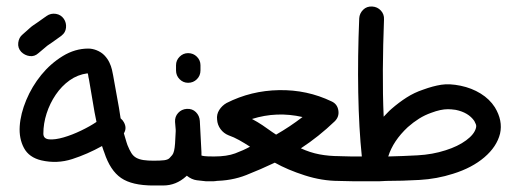

<svg xmlns="http://www.w3.org/2000/svg" viewBox="-20 -569 1586 589"><path d="M168 -459Q147 -444 140 -439Q133 -434 129 -431.5Q125 -429 120 -424.5Q115 -420 98 -406Q86 -395 71 -397Q56 -399 45 -410Q34 -422 36 -438Q38 -454 49 -463Q66 -478 71.5 -483Q77 -488 81.5 -491Q86 -494 94 -499.5Q102 -505 123 -520Q136 -529 151.5 -526.5Q167 -524 176 -511Q184 -499 182.5 -484Q181 -469 169 -460ZM450 0Q385 0 351.5 -23Q318 -46 300 -101L297 -109Q296 -112 295 -115Q294 -118 293 -121Q248 -96 201.5 -81Q155 -66 107 -77Q69 -86 53.5 -115Q38 -144 40.5 -182Q43 -220 60.5 -262Q78 -304 106.5 -339Q135 -374 172.5 -397Q210 -420 251 -420Q263 -420 276 -415Q291 -409 300.5 -399Q310 -389 315.5 -377.5Q321 -366 323.5 -355Q326 -344 327 -338L345 -238L350 -206Q357 -200 360 -194Q370 -176 360 -160Q362 -153 364 -146.5Q366 -140 368 -133L371 -124Q377 -109 383 -99.5Q389 -90 398 -85Q407 -80 420 -78Q433 -76 453 -76Q465 -77 478 -67.5Q491 -58 491 -41Q491 -23 477.5 -11.5Q464 0 450 0ZM113 -159Q113 -143 131 -141.5Q149 -140 175 -147.5Q201 -155 229 -168.5Q257 -182 276 -195L270 -225L253 -325Q251 -333 250.5 -338.5Q250 -344 248 -344Q218 -340 193.5 -322.5Q169 -305 151 -278.5Q133 -252 123 -221Q113 -190 113 -159Z M557 -315Q542 -315 531 -326Q520 -337 520 -353V-369Q520 -384 531 -395Q542 -406 557 -406Q573 -406 584 -395Q595 -384 595 -369V-353Q595 -337 584 -326Q573 -315 557 -315ZM442 0Q426 0 416 -12Q406 -24 407 -40Q408 -56 419.5 -66Q431 -76 447 -76Q473 -76 484 -77.5Q495 -79 500 -84Q505 -89 508.5 -93.5Q512 -98 514 -106.5Q516 -115 517 -128.5Q518 -142 519 -166V-171L517 -195Q516 -211 526.5 -222.5Q537 -234 553 -235Q570 -236 581 -225Q592 -214 593 -198L598 -102V-92Q600 -91 607.5 -90Q615 -89 637 -89Q653 -89 663.5 -77.5Q674 -66 674 -50Q673 -35 662.5 -24Q652 -13 636 -13H611Q600 -14 584 -16Q568 -18 553 -30L551 -28Q520 0 481 0Z M636 -14Q598 -14 592 -45Q590 -61 598.5 -75Q607 -89 637 -89Q676 -89 701.5 -98.5Q727 -108 747 -119Q730 -130 714 -139Q698 -148 681 -154Q666 -160 656.5 -173Q647 -186 646 -202Q644 -218 652.5 -231.5Q661 -245 675 -253Q750 -291 836 -292.5Q922 -294 997 -258Q1015 -250 1018 -230Q1021 -211 1007 -197Q958 -150 903 -114Q931 -101 960 -95.5Q989 -90 1022 -90Q1037 -90 1049.5 -81Q1062 -72 1064 -56Q1066 -41 1055 -27.5Q1044 -14 1019 -14Q968 -14 915 -31Q862 -48 823 -70Q781 -50 735.5 -32Q690 -14 636 -14ZM827 -156Q869 -180 908 -210Q829 -228 753 -204Q770 -195 785 -185Q800 -175 815 -164Z M1098 -13Q1081 -13 1061.5 -13Q1042 -13 1017 -14Q1001 -15 990.5 -26Q980 -37 980 -53Q981 -69 992 -79.5Q1003 -90 1018 -90H1019Q1041 -89 1058.5 -89Q1076 -89 1090 -89Q1081 -174 1079 -284.5Q1077 -395 1082 -513Q1083 -528 1094 -539Q1105 -550 1122 -549Q1138 -548 1148.5 -536.5Q1159 -525 1158 -509Q1155 -431 1154.5 -355Q1154 -279 1157 -211Q1163 -217 1168.5 -223Q1174 -229 1181 -235Q1204 -255 1227.5 -270Q1251 -285 1278 -294Q1308 -305 1333.5 -309Q1359 -313 1393 -306Q1427 -299 1454.5 -282Q1482 -265 1498 -240Q1523 -199 1514 -159Q1504 -119 1466 -86.5Q1428 -54 1370 -36Q1320 -20 1267 -17Q1214 -14 1165 -14L1145 -13ZM1171 -89Q1215 -90 1261 -92.5Q1307 -95 1347 -108Q1385 -120 1410 -138.5Q1435 -157 1440 -176Q1442 -183 1439.5 -188.5Q1437 -194 1435 -198Q1417 -224 1378 -232Q1371 -233 1365 -233.5Q1359 -234 1354 -234Q1332 -234 1303 -223Q1283 -216 1265.5 -205Q1248 -194 1231 -179Q1186 -137 1171 -89Z"/></svg>

Font: Dongol
Style: Regular
Weight: 400
Designer: Abdo Mohamed and Ibrahim Hamdi
Foundry: Protype Foundry
Version: Version 1.000;hotconv 1.0.109;makeotfexe 2.5.65596